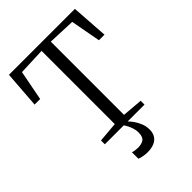

<svg xmlns="http://www.w3.org/2000/svg" viewBox="-273 -867 1220 1220"><g transform="rotate(-45 336.5 -257.0)"><path d="M295 -46V-704L111.5 -696.5L72.5 -494H22.5L41 -743H633.5L650.5 -494H600.5L563 -696.5L378 -704V-46L516 -34.5V0H159.5V-34.5ZM315.5 228.5Q298 228.5 278 224.8Q258 221 245.5 216V157.5Q256 161 269.8 163Q283.5 165 292 165Q325 165 344.8 151.8Q364.5 138.5 364.5 98Q364.5 78.5 358.5 59.2Q352.5 40 344.2 24.2Q336 8.5 329.5 0H349H364.5Q376 10.5 390.8 31Q405.5 51.5 416.5 78.2Q427.5 105 427.5 135Q427.5 166 414 187Q400.5 208 375.5 218.2Q350.5 228.5 315.5 228.5Z"/></g></svg>

Font: Merriweather 60pt Light
Style: Regular
Weight: 300
Version: Version 2.100